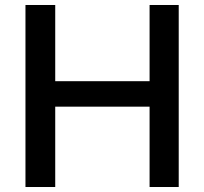

<svg xmlns="http://www.w3.org/2000/svg" viewBox="-20 -749 819 769"><path d="M82 0V-729H201.2V-423.8H579.1V-729H695.8V0H579.1V-321.8H201.2V0Z"/></svg>

Font: BDO Grotesk Medium
Style: Regular
Weight: 500
Designer: Deni Anggara
Foundry: Lokal Container
Version: Version 2.000